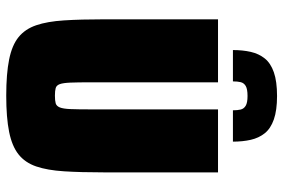

<svg xmlns="http://www.w3.org/2000/svg" viewBox="-170 -752 930 631"><g transform="rotate(90 295.5 -437.0)"><path d="M295 8Q223 8 176 -1.5Q129 -11 102.5 -32.5Q76 -54 63.5 -90.5Q51 -127 47.5 -182Q44 -237 44 -313V-688H251V-270Q251 -227 252 -203Q253 -179 257 -168Q261 -157 270 -154.5Q279 -152 295 -152Q311 -152 320 -154.5Q329 -157 333.5 -168Q338 -179 339 -203Q340 -227 340 -270V-688H547V-313Q547 -237 543.5 -182Q540 -127 527.5 -90.5Q515 -54 488 -32.5Q461 -11 414 -1.5Q367 8 295 8ZM296 -882Q343 -882 373 -871.5Q403 -861 418.5 -841.5Q434 -822 440 -795.5Q446 -769 446 -737H343Q343 -752 340.5 -762.5Q338 -773 328 -779Q318 -785 296 -785Q273 -785 263 -779Q253 -773 250.5 -762.5Q248 -752 248 -737H145Q145 -769 151 -795.5Q157 -822 172.5 -841.5Q188 -861 218 -871.5Q248 -882 296 -882Z"/></g></svg>

Font: Saira SemiCondensed Black
Style: Regular
Weight: 900
Width: 4
Designer: Hector Gatti with collaboration of the Omnibus-Type team
Foundry: Omnibus-Type
Version: Version 1.101